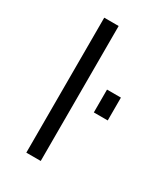

<svg xmlns="http://www.w3.org/2000/svg" viewBox="-185 -837 810 924"><g transform="rotate(30 219.5 -375.0)"><path d="M115.2 0V-750H195.3V0ZM299.8 -330.1V-457H377V-330.1Z"/></g></svg>

Font: Gen Shin Gothic Normal
Style: Regular
Weight: 300
Designer: [Source Han Sans]
Ryoko NISHIZUKA  (kana & ideographs); Paul D. Hunt (Latin, Greek & Cyrillic); Wenlong ZHANG  (bopomofo
Version: Version 1.002.20150607